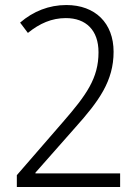

<svg xmlns="http://www.w3.org/2000/svg" viewBox="-20 -744 556 764"><path d="M458 0V-54H121V-57L279 -236C374 -342 432 -422 432 -538C432 -652 359 -724 244 -724C175 -724 112 -699 60 -654L91 -613C138 -651 186 -672 242 -672C322 -672 372 -624 372 -536C372 -433 324 -366 230 -258L47 -47V0Z"/></svg>

Font: Noto Sans Bengali SemiCondensed Light
Style: Regular
Weight: 300
Width: 4
Designer: Joana Ranito - Universal Thirst; Jelle Bosma - Monotype Design Team
Foundry: Universal Thirst ehf.
Version: Version 3.000